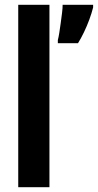

<svg xmlns="http://www.w3.org/2000/svg" viewBox="-20 -780 408 800"><path d="M186 0H56V-760H186ZM368 -749Q362 -725 352 -698Q342 -671 330 -646Q318 -621 305 -600H221V-613Q224 -624 227 -643Q230 -662 233 -684Q236 -706 238.5 -726Q241 -746 241 -760H368Z"/></svg>

Font: Noto Sans Khmer ExtraCondensed
Style: Bold
Weight: 700
Width: 2
Designer: Danh Hong and the Monotype Design Team
Foundry: Monotype Imaging Inc.
Version: Version 2.004